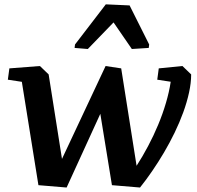

<svg xmlns="http://www.w3.org/2000/svg" viewBox="-20 -840 892 871"><path d="M22.5 -529.8 161.1 -540.5 200.7 -502.4 261.2 -119.1 459 -540.5 529.8 -529.8 599.6 -87.9Q626.5 -129.4 651.6 -176.8Q676.8 -224.1 697.5 -273.9Q718.3 -323.7 732.9 -373.5Q747.6 -423.3 754.4 -469.2L693.4 -478.5L700.2 -529.8L807.6 -540.5L847.2 -502.4Q847.2 -463.9 837.6 -420.2Q828.1 -376.5 811.5 -330.8Q794.9 -285.2 772.5 -238.8Q750 -192.4 724.1 -148.4Q698.2 -104.5 670.4 -64Q642.6 -23.4 615.2 10.7L487.8 0L435.1 -323.7L282.2 10.7L154.3 0L79.1 -468.8L15.6 -478.5ZM654.8 -622.6 578.1 -617.7 495.1 -738.3 378.4 -617.7 318.4 -622.6 320.3 -638.2 460 -820.3 567.9 -815.4 656.7 -638.2Z"/></svg>

Font: Noticia Text
Style: Bold Italic
Weight: 700
Italic angle: -8°
Designer: JM Sole
Foundry: JM Sole
Version: Version 1.003